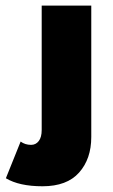

<svg xmlns="http://www.w3.org/2000/svg" viewBox="-98 -430 396 670"><path d="M50.5 220Q-31 220 -77.5 192L-26 64Q-10.5 75.5 10.5 75.5Q27 75.5 37.2 62.2Q47.5 49 47.5 23.5V-410.5H220.5V48Q220.5 124.5 178 172.2Q135.5 220 50.5 220Z"/></svg>

Font: League Spartan ExtraBold
Style: Regular
Weight: 800
Foundry: The League of Moveable Type
Version: Version 2.002